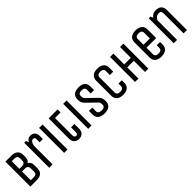

<svg xmlns="http://www.w3.org/2000/svg" viewBox="364 -2155 3640 3640"><g transform="rotate(-45 2184.0 -335.0)"><path d="M339.8 -149.9V-240.2Q339.8 -274.9 319.6 -294.9Q299.3 -314.9 261.2 -314.9H180.2V-80.1H261.2Q302.2 -80.1 321 -97.2Q339.8 -114.3 339.8 -149.9ZM330.1 -460V-520Q330.1 -553.7 309.8 -571.8Q289.6 -589.8 251 -589.8H180.2V-384.8H251Q290.5 -384.8 310.3 -404.5Q330.1 -424.3 330.1 -460ZM261.2 0H89.8V-669.9H251Q332 -669.9 376 -630.6Q419.9 -591.3 419.9 -520V-460Q419.9 -382.8 365.2 -352.1Q430.2 -321.8 430.2 -240.2V-149.9Q430.2 -77.6 386.5 -38.8Q342.8 0 261.2 0Z M895 -470.2H808.1V-548.8Q808.1 -578.1 796.9 -591.6Q785.6 -605 762.7 -605Q732.9 -605 709 -568.8Q685.1 -532.7 685.1 -466.8V0H594.7V-669.9H642.1L664.1 -612.8Q700.2 -685.1 766.1 -685.1Q829.6 -685.1 862.3 -649.4Q895 -613.8 895 -544.9Z M1085 0H994.6V-669.9H1085Z M1385.3 15.1Q1322.8 15.1 1286.1 -21.7Q1249.5 -58.6 1249.5 -125V-669.9H1489.3V-589.8H1339.4V-121.1Q1339.4 -95.7 1351.8 -80.3Q1364.3 -64.9 1384.3 -64.9Q1405.3 -64.9 1417.2 -79.6Q1429.2 -94.2 1429.2 -121.1V-250H1519.5V-125Q1519.5 -59.1 1483.4 -22Q1447.3 15.1 1385.3 15.1Z M1729.5 0H1639.2V-669.9H1729.5Z M1888.7 -134.8V-230H1979V-130.9Q1979 -99.6 2000 -83Q2024.4 -64.9 2067.9 -64.9Q2111.3 -64.9 2135.7 -83Q2156.7 -99.6 2156.7 -128.9Q2156.7 -163.6 2149.9 -182.1Q2143.1 -200.7 2122.1 -221.2L1945.8 -393.1Q1913.6 -423.8 1901.1 -455.8Q1888.7 -487.8 1888.7 -535.2Q1888.7 -607.9 1933.8 -646.5Q1979 -685.1 2065.9 -685.1Q2149.9 -685.1 2193.4 -647.5Q2236.8 -609.9 2236.8 -535.2V-439.9H2147V-539.1Q2147 -569.8 2127 -586.9Q2106 -605 2063 -605Q2021 -605 1998 -586.9Q1979 -571.8 1979 -540Q1979 -505.9 1985.6 -488.3Q1992.2 -470.7 2013.7 -450.2L2192.9 -277.8Q2224.6 -247.1 2235.8 -215.3Q2247.1 -183.6 2247.1 -134.8Q2247.1 -60.1 2201.7 -22.5Q2156.2 15.1 2067.9 15.1Q1979.5 15.1 1934.1 -22.5Q1888.7 -60.1 1888.7 -134.8Z M2391.6 -134.8V-535.2Q2391.6 -607.4 2436.3 -646.2Q2481 -685.1 2565.4 -685.1Q2649.9 -685.1 2695.6 -646.2Q2741.2 -607.4 2741.2 -535.2V-430.2H2651.4V-535.2Q2651.4 -605 2566.4 -605Q2481.4 -605 2481.4 -535.2V-134.8Q2481.4 -64.9 2566.4 -64.9Q2651.4 -64.9 2651.4 -134.8V-200.2H2741.2V-134.8Q2741.2 -62.5 2696.5 -23.7Q2651.9 15.1 2567.4 15.1Q2482.9 15.1 2437.3 -23.7Q2391.6 -62.5 2391.6 -134.8Z M3252.9 0H3163.1V-299.8H2986.3V0H2896V-669.9H2986.3V-379.9H3163.1V-669.9H3252.9Z M3677.7 -384.8V-535.2Q3677.7 -605 3592.8 -605Q3507.8 -605 3507.8 -535.2V-384.8ZM3418 -134.8V-535.2Q3418 -607.4 3462.6 -646.2Q3507.3 -685.1 3591.8 -685.1Q3676.3 -685.1 3721.9 -646.2Q3767.6 -607.4 3767.6 -535.2V-305.2H3507.8V-134.8Q3507.8 -64.9 3592.8 -64.9Q3677.7 -64.9 3677.7 -134.8V-200.2H3767.6V-134.8Q3767.6 -62.5 3722.9 -23.7Q3678.2 15.1 3593.8 15.1Q3509.3 15.1 3463.6 -23.7Q3418 -62.5 3418 -134.8Z M4287.6 0H4197.8V-535.2Q4197.8 -571.8 4183.1 -588.4Q4168.5 -605 4130.9 -605Q4090.3 -605 4056.6 -574.2Q4022.9 -543.5 4022.9 -515.1V0H3932.6V-669.9H3980L4000 -617.2Q4050.3 -685.1 4130.9 -685.1Q4208 -685.1 4247.8 -647.2Q4287.6 -609.4 4287.6 -535.2Z"/></g></svg>

Font: Unica One
Style: Bold
Weight: 400
Designer: Eduardo Rodriguez Tunni
Foundry: Eduardo Rodriguez Tunni
Version: Version 1.001